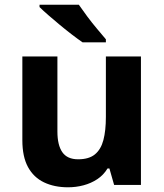

<svg xmlns="http://www.w3.org/2000/svg" viewBox="-20 -786 697 816"><path d="M579 -546V0H465L445 -70H437Q420 -42 393.5 -24.5Q367 -7 335 1.5Q303 10 269 10Q211 10 167 -11Q123 -32 99 -76Q75 -120 75 -190V-546H224V-227Q224 -169 245 -139Q266 -109 312 -109Q358 -109 383.5 -130Q409 -151 419.5 -191Q430 -231 430 -289V-546ZM315 -766Q330 -744 350.5 -716.5Q371 -689 392.5 -663.5Q414 -638 430 -619V-606H331Q312 -619 286.5 -638.5Q261 -658 234.5 -680Q208 -702 185 -722Q162 -742 148 -756V-766Z"/></svg>

Font: Noto Sans Tamil
Style: Regular
Weight: 400
Designer: Jelle Bosma - Monotype Design Team
Foundry: Monotype Imaging Inc.
Version: Version 2.003